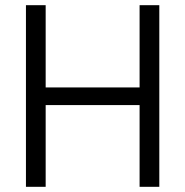

<svg xmlns="http://www.w3.org/2000/svg" viewBox="-20 -720 714 740"><path d="M80 -700H156V-383H518V-700H594V0H518V-315H156V0H80Z"/></svg>

Font: Chakra Petch
Style: Regular
Weight: 400
Designer: Katatrad Aksorn Co.,Ltd.
Foundry: Cadson Demak Co.,Ltd.
Version: Version 1.000; ttfautohint (v1.6)